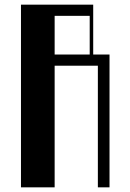

<svg xmlns="http://www.w3.org/2000/svg" viewBox="-20 -804 560 824"><path d="M70 -784H380V-570H450V0H400V-522H214.5V0H70ZM365 -570V-736H214.5V-570Z"/></svg>

Font: Facade Sud
Style: Regular
Weight: 100
Designer: Éléonore Fines
Foundry: Velvetyne Type Foundry
Version: Version 1.001;Glyphs 3.2 (3202)